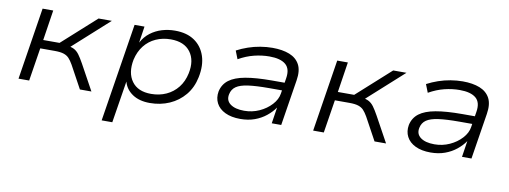

<svg xmlns="http://www.w3.org/2000/svg" viewBox="-57 -810 3440 1297"><g transform="rotate(10 1663.0 -161.5)"><path d="M72 0 150 -494H223L191 -286H303L534 -494H625L361 -256L349 -278Q385 -274 405 -263.5Q425 -253 440.5 -232Q456 -211 476 -175L572 0H493L408 -156Q393 -182 379 -197Q365 -212 342.5 -219.5Q320 -227 280 -227H181L145 0Z M674 180 781 -494H849L832 -381Q854 -423 889.5 -450Q925 -477 968 -490Q1011 -503 1058 -503Q1139 -503 1191.5 -467Q1244 -431 1265 -367.5Q1286 -304 1269 -221Q1254 -148 1211.5 -97Q1169 -46 1107.5 -19Q1046 8 973 8Q901 8 854 -23.5Q807 -55 793 -107L747 180ZM971 -54Q1028 -54 1075 -75.5Q1122 -97 1154 -137.5Q1186 -178 1198 -235Q1217 -326 1174.5 -383Q1132 -440 1040 -440Q984 -440 937.5 -419Q891 -398 859.5 -358Q828 -318 815 -261Q797 -169 838.5 -111.5Q880 -54 971 -54Z M1594 8Q1532 8 1489.5 -12.5Q1447 -33 1428.5 -69Q1410 -105 1418 -150Q1429 -200 1468 -229.5Q1507 -259 1579 -272Q1651 -285 1761 -285H1863L1854 -231H1750Q1662 -231 1607.5 -223.5Q1553 -216 1525.5 -197Q1498 -178 1491 -143Q1482 -100 1515 -75.5Q1548 -51 1610 -51Q1665 -51 1713.5 -73Q1762 -95 1795.5 -131.5Q1829 -168 1835 -209L1852 -316Q1863 -382 1827.5 -412Q1792 -442 1716 -442Q1665 -442 1612 -429Q1559 -416 1506 -386L1484 -442Q1520 -461 1560.5 -475Q1601 -489 1643.5 -496Q1686 -503 1726 -503Q1795 -503 1843 -484Q1891 -465 1913 -424Q1935 -383 1924 -315L1874 0H1809L1826 -111Q1804 -79 1770 -51.5Q1736 -24 1692 -8Q1648 8 1594 8Z M2093 0 2171 -494H2244L2212 -286H2324L2555 -494H2646L2382 -256L2370 -278Q2406 -274 2426 -263.5Q2446 -253 2461.5 -232Q2477 -211 2497 -175L2593 0H2514L2429 -156Q2414 -182 2400 -197Q2386 -212 2363.5 -219.5Q2341 -227 2301 -227H2202L2166 0Z M2899 8Q2837 8 2794.5 -12.5Q2752 -33 2733.5 -69Q2715 -105 2723 -150Q2734 -200 2773 -229.5Q2812 -259 2884 -272Q2956 -285 3066 -285H3168L3159 -231H3055Q2967 -231 2912.5 -223.5Q2858 -216 2830.5 -197Q2803 -178 2796 -143Q2787 -100 2820 -75.5Q2853 -51 2915 -51Q2970 -51 3018.5 -73Q3067 -95 3100.5 -131.5Q3134 -168 3140 -209L3157 -316Q3168 -382 3132.5 -412Q3097 -442 3021 -442Q2970 -442 2917 -429Q2864 -416 2811 -386L2789 -442Q2825 -461 2865.5 -475Q2906 -489 2948.5 -496Q2991 -503 3031 -503Q3100 -503 3148 -484Q3196 -465 3218 -424Q3240 -383 3229 -315L3179 0H3114L3131 -111Q3109 -79 3075 -51.5Q3041 -24 2997 -8Q2953 8 2899 8Z"/></g></svg>

Font: Nunito Sans 7pt SemiExpanded Light
Style: Italic
Weight: 300
Width: 6
Italic angle: -9°
Designer: Vernon Adams
Foundry: Vernon Adams
Version: Version 3.101;gftools[0.9.27]